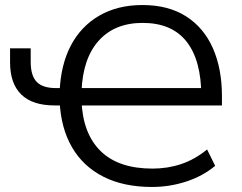

<svg xmlns="http://www.w3.org/2000/svg" viewBox="-20 -734 963 763"><path d="M584 9Q471 9 390.5 -32Q310 -73 266 -149Q222 -225 217 -331L237 -315H197Q109 -315 64.5 -358.5Q20 -402 20 -486V-542H102V-488Q102 -433 126 -408.5Q150 -384 202 -384H228L217 -369Q221 -475 261 -552Q301 -629 374 -671.5Q447 -714 546 -714Q649 -714 719.5 -669Q790 -624 826 -542.5Q862 -461 862 -352V-315H283L304 -333Q309 -203 380 -133.5Q451 -64 586 -64Q646 -64 700 -82Q754 -100 803 -140L835 -75Q786 -34 720 -12.5Q654 9 584 9ZM547 -643Q436 -643 372.5 -572.5Q309 -502 304 -371L286 -384H800L780 -352Q780 -494 721.5 -568.5Q663 -643 547 -643Z"/></svg>

Font: NunitoSans1
Style: Book
Weight: 400
Designer: Vernon Adams
Foundry: Vernon Adams
Version: Version 3.101;gftools[0.9.27]